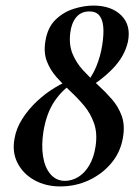

<svg xmlns="http://www.w3.org/2000/svg" viewBox="-20 -656 494 689"><path d="M196 13Q144 13 103.5 -9.5Q63 -32 43 -71Q23 -110 32 -158Q38 -195 60 -229.5Q82 -264 112.5 -292.5Q143 -321 177 -341.5Q211 -362 241 -372L247 -361Q206 -337 176.5 -294Q147 -251 136 -185Q128 -135 134.5 -94.5Q141 -54 161.5 -30.5Q182 -7 213 -7Q238 -7 261 -21Q284 -35 300.5 -63Q317 -91 323 -131Q330 -178 317.5 -213.5Q305 -249 282 -276.5Q259 -304 232.5 -328.5Q206 -353 183 -379Q160 -405 148 -436.5Q136 -468 143 -509Q151 -558 179.5 -585.5Q208 -613 245 -624.5Q282 -636 315 -636Q380 -636 415.5 -600.5Q451 -565 439 -506Q427 -453 383.5 -408.5Q340 -364 283 -333L277 -342Q309 -377 325 -416Q341 -455 347 -495Q353 -534 350.5 -560.5Q348 -587 336 -601Q324 -615 301 -615Q271 -615 253.5 -594Q236 -573 232 -537Q227 -495 240.5 -462.5Q254 -430 278.5 -403.5Q303 -377 330.5 -352Q358 -327 381.5 -300Q405 -273 417 -239.5Q429 -206 421 -161Q412 -109 379 -70Q346 -31 298.5 -9Q251 13 196 13Z"/></svg>

Font: Cormorant Infant Light
Style: Bold Italic
Weight: 700
Italic angle: -10°
Version: Version 4.001